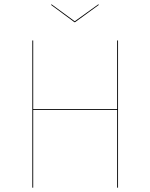

<svg xmlns="http://www.w3.org/2000/svg" viewBox="-20 -867 695 887"><path d="M433.9 -846.8 325.3 -768.7 218.4 -846.8 215.5 -844.6 323.8 -764.5H326.8L436.9 -844.6ZM521.2 0H525.3V-680.1H521.2V-362.8H133.4V-680.1H129.3V0H133.4V-358.9H521.2Z"/></svg>

Font: Fira Sans Four
Style: Regular
Weight: 100
Designer: Carrois Corporate & Edenspiekermann AG
Foundry: Carrois Corporate GbR & Edenspiekermann AG
Version: Version 4.203;PS 004.203;hotconv 1.0.88;makeotf.lib2.5.64775